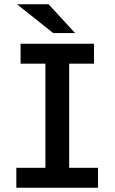

<svg xmlns="http://www.w3.org/2000/svg" viewBox="-20 -900 540 905"><path d="M423 -694V-600H306V-109H442V-15H57V-109H194V-600H77V-694ZM334 -744H231L60 -880H209Z"/></svg>

Font: D2Coding
Style: Bold
Weight: 700
Monospace: yes
Designer: Yong-Rak Park; Jeong-Hwan Yoon; Sang-Min Lee;
Foundry: NHN Corporation
Version: Version 1.3.2; Build 20180524